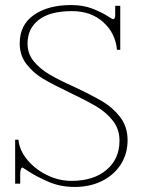

<svg xmlns="http://www.w3.org/2000/svg" viewBox="-20 -730 565 760"><path d="M69 -67Q65 -67 62.5 -59.5Q60 -52 60 -42V-3H40V-177H53Q57 -135 88 -97.5Q119 -60 166 -37Q213 -14 263 -14Q350 -14 401.5 -57.5Q453 -101 453 -173Q453 -219 426.5 -252.5Q400 -286 361 -309Q322 -332 257 -363Q190 -395 151 -418Q112 -441 85 -476Q58 -511 58 -558Q58 -632 114.5 -671Q171 -710 261 -710Q310 -710 346.5 -695.5Q383 -681 404 -667.5Q425 -654 427 -654Q436 -654 436 -670V-707H456V-533H443Q437 -599 388.5 -642.5Q340 -686 265 -686Q178 -686 133.5 -651.5Q89 -617 89 -558Q89 -517 114 -487Q139 -457 175.5 -435.5Q212 -414 274 -386Q344 -353 385.5 -328.5Q427 -304 456 -266Q485 -228 485 -175Q485 -121 458 -79Q431 -37 383.5 -13.5Q336 10 276 10Q218 10 170.5 -11Q123 -32 96.5 -49.5Q70 -67 69 -67Z"/></svg>

Font: Taviraj Thin
Style: Regular
Weight: 100
Designer: Katatrad Team
Foundry: CadsonDemak
Version: Version 1.030